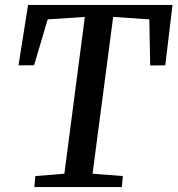

<svg xmlns="http://www.w3.org/2000/svg" viewBox="-20 -763 724 783"><path d="M120 0 124 -45 242.5 -54.5 326 -694 174.5 -684 119 -497 55.5 -496.5 94.5 -743H683.5L654 -496.5L592.5 -496L589 -684L441.5 -694L357.5 -54.5L481 -45L477 0Z"/></svg>

Font: Merriweather Light 18pt Medium
Style: Italic
Weight: 500
Italic angle: -7.8°
Version: Version 2.101